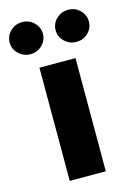

<svg xmlns="http://www.w3.org/2000/svg" viewBox="-167 -833 618 894"><g transform="rotate(-15 142.0 -386.0)"><path d="M55 0V-545.5H228.7V0ZM32 -617.2Q-1.4 -617.2 -25 -639.9Q-48.7 -662.6 -48.7 -694.2Q-48.7 -726.6 -25 -749.1Q-1.4 -771.7 32 -771.7Q65 -771.7 88.2 -749.1Q111.5 -726.6 111.5 -694.2Q111.5 -662.6 88.2 -639.9Q65 -617.2 32 -617.2ZM253.6 -617.2Q220.2 -617.2 196.6 -639.9Q172.9 -662.6 172.9 -694.2Q172.9 -726.6 196.6 -749.1Q220.2 -771.7 253.6 -771.7Q286.6 -771.7 309.8 -749.1Q333.1 -726.6 333.1 -694.2Q333.1 -662.6 309.8 -639.9Q286.6 -617.2 253.6 -617.2Z"/></g></svg>

Font: Inter UI Extra Bold
Style: Regular
Weight: 800
Designer: Rasmus Andersson
Foundry: rsms
Version: 3.2;8d6f07862